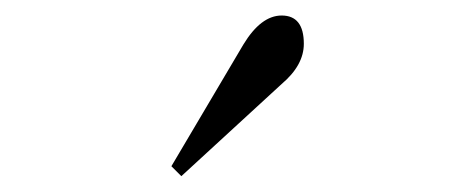

<svg xmlns="http://www.w3.org/2000/svg" viewBox="-20 -718 606 245"><path d="M339.4 -698.2Q367.7 -698.2 367.7 -662.1Q367.7 -634.8 339.4 -610.8L211.4 -493.2L198.7 -505.9L290.5 -661.1Q313 -698.2 339.4 -698.2Z"/></svg>

Font: New Heterodox Mono
Style: Book
Weight: 400
Designer: Hao Chi Kiang <hello@hckiang.com>, Alexey Kryukov <alexios@thessalonica.org.ru>
Version: Version 0.0.3